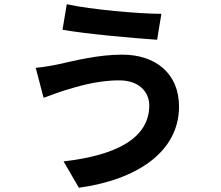

<svg xmlns="http://www.w3.org/2000/svg" viewBox="-20 -825 1040 903"><path d="M682 -329C682 -174 525 -94 279 -66L351 58C626 20 822 -112 822 -324C822 -479 712 -568 555 -568C440 -568 329 -539 256 -523C224 -516 181 -509 148 -506L185 -365C214 -375 252 -390 281 -399C332 -414 430 -447 539 -447C632 -448 682 -394 682 -329ZM294 -805 274 -685C388 -665 603 -646 719 -638L739 -760C634 -760 409 -780 294 -805Z"/></svg>

Font: Noto Sans KR Bold
Style: Regular
Weight: 700
Designer: Ryoko NISHIZUKA  (kana & ideographs); Paul D. Hunt (Latin, Greek & Cyrillic); Wenlong ZHANG  (bopomofo); Sandoll Communi
Foundry: Adobe Systems Incorporated
Version: Version 1.004;PS 1.004;hotconv 1.0.82;makeotf.lib2.5.63406